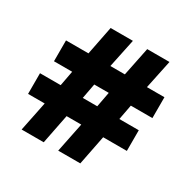

<svg xmlns="http://www.w3.org/2000/svg" viewBox="-146 -888 941 941"><g transform="rotate(30 324.5 -417.5)"><path d="M91 -93 125 -260H31V-377H148L164 -462H61V-580H188L220 -742H346L312 -580H394L427 -742H553L519 -580H618V-462H496L480 -377H590V-260H456L423 -93H298L332 -260H249L216 -93ZM273 -377H355L371 -462H289Z"/></g></svg>

Font: Noto Sans Telugu UI SemiCondensed Black
Style: Regular
Weight: 900
Width: 4
Designer: Jelle Bosma - Monotype Design Team
Foundry: Monotype Imaging Inc.
Version: Version 2.005; ttfautohint (v1.8.4.7-5d5b)